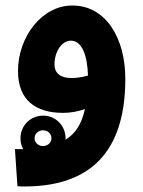

<svg xmlns="http://www.w3.org/2000/svg" viewBox="-20 -403 517 694"><path d="M68 271C275 271 433 177 433 -118C433 -266 362 -383 242 -383C133 -384 45 -271 45 -146C45 -41 109 5 208 5C235 5 263 0 287 -9C275 47 251 81 217 102C217 101 217 99 217 97C217 51 181 15 136 15C90 15 54 51 54 97C54 111 57 124 64 136C54 136 44 136 34 136L43 270C53 271 59 271 68 271ZM177 -171C177 -214 202 -256 236 -256C277 -256 296 -201 298 -130C278 -124 258 -121 238 -121C200 -121 177 -137 177 -171ZM135 125C119 125 105 113 105 97C105 80 119 68 135 68C152 68 166 79 166 97C166 113 152 125 135 125Z"/></svg>

Font: Noto Sans Arabic UI SmCn
Style: Bold
Weight: 700
Width: 4
Designer: Monotype Design Team, Nadine Chahine and Nizar Qandah
Foundry: Monotype Imaging Inc.
Version: Version 2.010